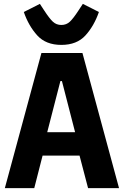

<svg xmlns="http://www.w3.org/2000/svg" viewBox="-20 -972 640 992"><path d="M435 0 391 -168H200L157 0H5L194 -698H406L595 0ZM300 -553H292L224 -289H368ZM103 -910 186 -952 207 -920 209 -917Q235 -877 253 -860Q271 -843 297 -843Q323 -843 341 -860Q359 -877 385 -917L387 -920L408 -952L491 -910Q466 -838 421.5 -789Q377 -740 297 -740Q217 -740 172.5 -789Q128 -838 103 -910Z"/></svg>

Font: iA Writer Mono V
Style: Regular
Weight: 400
Designer: Mike Abbink, Paul van der Laan, Pieter van Rosmalen
Foundry: Bold Monday
Version: Version 2.000